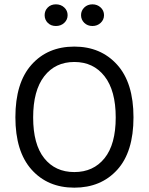

<svg xmlns="http://www.w3.org/2000/svg" viewBox="-20 -855 686 886"><path d="M51 -314Q51 -473 125.5 -556.5Q200 -640 323 -640Q445 -640 520.5 -556.5Q596 -473 596 -313.5Q596 -154 521 -71.5Q446 11 323 11Q200 11 125.5 -72.5Q51 -156 51 -314ZM184 -503Q133 -437 133 -313Q133 -189 184 -125Q235 -61 323 -61Q411 -61 462.5 -125Q514 -189 514 -313Q514 -437 462.5 -503Q411 -569 323 -569Q235 -569 184 -503ZM200.5 -749.5Q186 -764 186 -785Q186 -806 200.5 -820.5Q215 -835 238 -835Q261 -835 276.5 -820.5Q292 -806 292 -785Q292 -764 276.5 -749.5Q261 -735 238 -735Q215 -735 200.5 -749.5ZM369 -749.5Q354 -764 354 -785Q354 -806 369 -820.5Q384 -835 406.5 -835Q429 -835 444.5 -820.5Q460 -806 460 -785Q460 -764 444.5 -749.5Q429 -735 406.5 -735Q384 -735 369 -749.5Z"/></svg>

Font: Karmilla
Style: Regular
Weight: 400
Designer: Jonathan Pinhorn
Version: Version 1.000